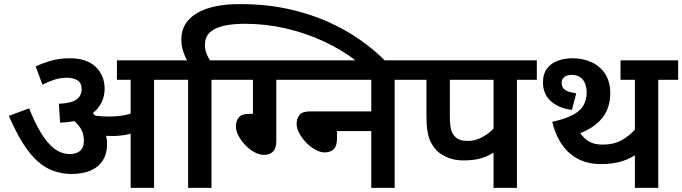

<svg xmlns="http://www.w3.org/2000/svg" viewBox="-20 -916 3326 936"><path d="M731 -527V0H617V-527H550V-622H829V-527ZM320 -632Q403 -632 446.5 -590Q490 -548 490 -484Q490 -437 465.5 -400Q441 -363 392.5 -341.5Q344 -320 273 -318L267 -410Q330 -413 354 -431.5Q378 -450 378 -482Q378 -513 356.5 -525Q335 -537 308 -537Q274 -537 245 -527.5Q216 -518 187 -503L154 -592Q182 -606 225 -619Q268 -632 320 -632ZM502 -214Q502 -167 481 -134Q460 -101 421.5 -84.5Q383 -68 329 -68Q269 -68 216.5 -93.5Q164 -119 117 -181Q70 -243 23 -351L122 -388Q150 -317 180.5 -267Q211 -217 245.5 -191Q280 -165 321 -165Q353 -165 371 -181Q389 -197 389 -229Q389 -273 363 -304.5Q337 -336 290 -365L361 -381L416 -379Q431 -367 446 -350.5Q461 -334 471 -317L480 -297Q490 -278 496 -257Q502 -236 502 -214ZM510 -348Q555 -348 589 -355Q623 -362 662 -380V-284Q627 -265 594.5 -259Q562 -253 525 -253Q507 -253 486.5 -255Q466 -257 448.5 -260.5Q431 -264 419 -266L394 -345L406 -359Q428 -354 453.5 -351Q479 -348 510 -348Z M1149 -896Q1276 -896 1384 -872.5Q1492 -849 1580.5 -809Q1669 -769 1739.5 -719Q1810 -669 1862 -615H1722Q1649 -672 1560 -713.5Q1471 -755 1373.5 -777.5Q1276 -800 1175 -800Q1109 -800 1065.5 -789Q1022 -778 1000.5 -755.5Q979 -733 979 -698Q979 -673 987.5 -652.5Q996 -632 1008 -615H895Q881 -641 872.5 -667Q864 -693 864 -724Q864 -806 938.5 -851Q1013 -896 1149 -896ZM897 -527H814V-622H1109V-527H1011V0H897Z M1327 -527V-229Q1327 -194 1311.5 -177.5Q1296 -161 1267 -161Q1245 -161 1221.5 -173.5Q1198 -186 1177 -207.5Q1156 -229 1143 -253.5Q1130 -278 1130 -300Q1130 -325 1143.5 -343Q1157 -361 1197 -361H1213V-527H1095V-622H1407V-527Z M1393 -622H2001V-527H1904V0H1790V-277H1623V-241Q1623 -205 1607 -189Q1591 -173 1563 -173Q1542 -173 1518 -186Q1494 -199 1473.5 -220Q1453 -241 1439.5 -265.5Q1426 -290 1426 -312Q1426 -337 1439.5 -355Q1453 -373 1493 -373H1790V-527H1393Z M2500 -527V0H2386V-223L2417 -191Q2389 -172 2362.5 -159Q2336 -146 2307 -140Q2278 -134 2240 -134Q2196 -134 2162.5 -148Q2129 -162 2108 -183Q2091 -202 2080 -223.5Q2069 -245 2064 -275.5Q2059 -306 2059 -350V-527H1987V-622H2597V-527ZM2386 -527H2173V-359Q2173 -324 2175.5 -303.5Q2178 -283 2184 -270.5Q2190 -258 2199 -249Q2209 -239 2224 -234Q2239 -229 2261 -229Q2293 -229 2321 -242.5Q2349 -256 2370 -274Q2391 -292 2401 -306L2386 -237Z M3075 -208 3084 -165Q3063 -150 3035.5 -138.5Q3008 -127 2976.5 -121.5Q2945 -116 2910 -116Q2818 -116 2757.5 -168.5Q2697 -221 2672 -322Q2735 -336 2772 -355.5Q2809 -375 2824.5 -402.5Q2840 -430 2840 -464Q2840 -505 2821 -528Q2802 -551 2766 -551Q2744 -551 2731 -540.5Q2718 -530 2718 -512Q2718 -498 2724.5 -488Q2731 -478 2746.5 -471.5Q2762 -465 2789 -461L2768 -380Q2702 -389 2664.5 -423.5Q2627 -458 2627 -515Q2627 -555 2646 -581Q2665 -607 2698 -619.5Q2731 -632 2771 -632Q2822 -632 2863.5 -613Q2905 -594 2930 -556Q2955 -518 2955 -460Q2955 -414 2937.5 -375.5Q2920 -337 2881.5 -307Q2843 -277 2779 -256L2791 -297Q2812 -254 2841.5 -232.5Q2871 -211 2918 -211Q2971 -211 3009.5 -232Q3048 -253 3082 -291L3075 -241V-527H3005V-622H3286V-527H3189V0H3075Z"/></svg>

Font: Noto Sans Devanagari SemiBold
Style: Regular
Weight: 600
Version: Version 2.003